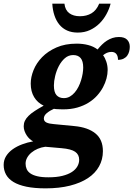

<svg xmlns="http://www.w3.org/2000/svg" viewBox="-78 -783 725 1043"><path d="M88.9 -329.1Q88.9 -363.8 104.2 -402.1Q119.6 -440.4 150.6 -472.4Q181.6 -504.4 228.5 -525.1Q275.4 -545.9 338.9 -545.9Q372.1 -545.9 401.1 -538.3Q430.2 -530.8 452.1 -514.2Q463.4 -528.3 476.1 -540.8Q488.8 -553.2 502.9 -562.3Q517.1 -571.3 533.2 -576.7Q549.3 -582 567.9 -582Q598.6 -582 612.8 -567.1Q627 -552.2 627 -528.8Q627 -516.6 623.8 -503.9Q620.6 -491.2 613.3 -481Q606 -470.7 593.5 -464.4Q581.1 -458 563 -458Q563 -478.5 554 -489.7Q544.9 -501 527.8 -501Q514.2 -501 502.9 -496.1Q491.7 -491.2 481.9 -482.9Q492.7 -468.8 499.8 -447.3Q506.8 -425.8 506.8 -402.8Q506.8 -380.9 500.5 -356.7Q494.1 -332.5 481.4 -308.8Q468.8 -285.2 449.2 -263.4Q429.7 -241.7 402.8 -225.1Q376 -208.5 341.8 -198.7Q307.6 -189 266.1 -189Q261.7 -189 254.6 -189.2Q247.6 -189.5 240.2 -189.7Q232.9 -189.9 226.1 -190.4Q219.2 -190.9 214.8 -191.9Q191.4 -181.6 175.8 -168.2Q160.2 -154.8 160.2 -139.2Q160.2 -130.9 164.3 -125.5Q168.5 -120.1 175.5 -116.9Q182.6 -113.8 192.4 -111.8Q202.1 -109.9 213.9 -108.9L326.2 -98.1Q399.4 -91.3 440.2 -58.3Q481 -25.4 481 38.1Q481 83.5 460.2 120.8Q439.5 158.2 399.7 184.6Q359.9 210.9 302 225.6Q244.1 240.2 169.9 240.2Q108.9 240.2 65.7 231.2Q22.5 222.2 -4.9 205.6Q-32.2 189 -45.2 165.3Q-58.1 141.6 -58.1 112.8Q-58.1 86.4 -44.7 64.9Q-31.2 43.5 -8.8 27.6Q13.7 11.7 42.5 1Q71.3 -9.8 102.1 -15.1Q92.3 -20 83 -28.6Q73.7 -37.1 66.7 -48.1Q59.6 -59.1 55.2 -71.5Q50.8 -84 50.8 -97.2Q50.8 -112.8 57.1 -126.5Q63.5 -140.1 76.7 -153.3Q89.8 -166.5 110.4 -179.9Q130.9 -193.4 159.2 -209Q126 -224.6 107.4 -255.4Q88.9 -286.1 88.9 -329.1ZM352.1 85Q352.1 56.6 330.3 41.5Q308.6 26.4 256.8 22L168 14.2Q146 17.1 126.7 25.4Q107.4 33.7 92.8 45.9Q78.1 58.1 69.6 73.5Q61 88.9 61 106Q61 121.6 66.7 135Q72.3 148.4 86.2 158.4Q100.1 168.5 124.3 174.3Q148.4 180.2 185.1 180.2Q229 180.2 260.5 172.4Q292 164.6 312.3 151.4Q332.5 138.2 342.3 120.8Q352.1 103.5 352.1 85ZM269 -250Q286.6 -250 301.3 -258.3Q315.9 -266.6 327.6 -280.3Q339.4 -293.9 348.1 -311.3Q356.9 -328.6 362.5 -347.2Q368.2 -365.7 371.1 -383.5Q374 -401.4 374 -416Q374 -451.2 360.1 -467.5Q346.2 -483.9 319.8 -483.9Q293.9 -483.9 274.4 -466.8Q254.9 -449.7 241.7 -424.3Q228.5 -398.9 221.7 -370.4Q214.8 -341.8 214.8 -318.8Q214.8 -282.2 229 -266.1Q243.2 -250 269 -250ZM344.7 -606Q311.5 -606 286.6 -617.2Q261.7 -628.4 244.6 -649.2Q227.5 -669.9 217.8 -699Q208 -728 206.1 -763.2H272Q275.9 -728 298.3 -711.4Q320.8 -694.8 356 -694.8Q392.1 -694.8 418.9 -710.7Q445.8 -726.6 460.9 -763.2H522.9Q515.6 -734.4 500.2 -706.1Q484.9 -677.7 462.4 -655.5Q439.9 -633.3 410.4 -619.6Q380.9 -606 344.7 -606Z"/></svg>

Font: Droid Serif
Style: Bold Italic
Weight: 700
Italic angle: -12°
Designer: Monotype Design team
Foundry: Monotype Imaging Inc.
Version: Version 1.03